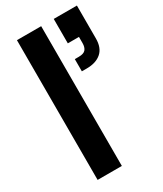

<svg xmlns="http://www.w3.org/2000/svg" viewBox="-198 -865 799 940"><g transform="rotate(-30 201.5 -395.0)"><path d="M64 0V-790H201V0ZM263 -499V-568H285Q314 -568 324.5 -581Q335 -594 335 -617V-652H272V-790H403V-604Q403 -551 373 -525Q343 -499 291 -499Z"/></g></svg>

Font: BDO Grotesk DemiBold
Style: Regular
Weight: 600
Designer: Deni Anggara
Foundry: Lokal Container
Version: Version 2.000